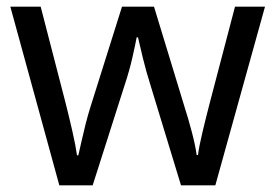

<svg xmlns="http://www.w3.org/2000/svg" viewBox="-20 -557 826 576"><path d="M431 -303Q418 -344 408.5 -383.5Q399 -423 394 -445H390Q386 -423 377 -383.5Q368 -344 354 -302L258 -1H158L11 -537H102L176 -251Q187 -208 197 -164Q207 -120 211 -91H215Q219 -108 224.5 -133Q230 -158 237 -185.5Q244 -213 251 -235L346 -537H442L534 -235Q545 -201 555.5 -161Q566 -121 570 -92H574Q577 -117 587.5 -161Q598 -205 610 -251L685 -537H775L626 -1H523Z"/></svg>

Font: Noto Sans Rejang
Style: Regular
Weight: 400
Designer: Monotype Design Team
Foundry: Monotype Imaging Inc.
Version: Version 2.001; ttfautohint (v1.8.4.7-5d5b)